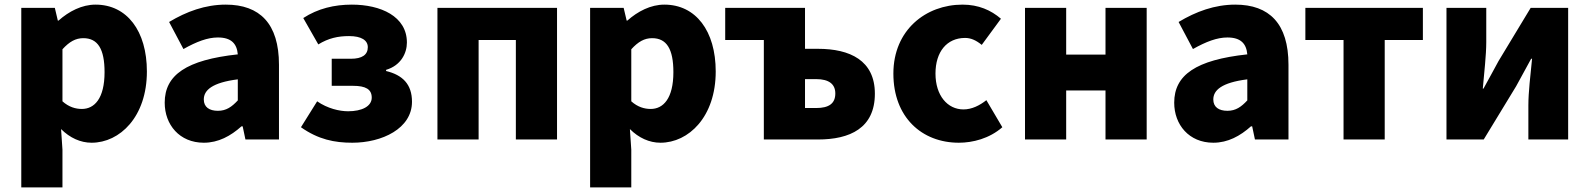

<svg xmlns="http://www.w3.org/2000/svg" viewBox="-20 -603 6871 830"><path d="M72 207H250V44L244 -45C282 -7 328 14 376 14C498 14 615 -98 615 -294C615 -469 529 -583 393 -583C334 -583 278 -554 233 -514H230L217 -569H72ZM334 -132C307 -132 278 -140 250 -165V-390C280 -423 307 -438 340 -438C403 -438 432 -391 432 -291C432 -177 388 -132 334 -132Z M861 14C924 14 977 -15 1024 -57H1029L1041 0H1186V-323C1186 -501 1103 -583 956 -583C867 -583 786 -553 711 -508L773 -391C830 -423 877 -441 922 -441C980 -441 1004 -414 1008 -368C786 -344 692 -279 692 -159C692 -64 756 14 861 14ZM922 -124C885 -124 861 -140 861 -173C861 -213 897 -246 1008 -260V-169C982 -141 958 -124 922 -124Z M1503 14C1631 14 1761 -47 1761 -163C1761 -239 1720 -279 1649 -296V-301C1713 -320 1739 -373 1739 -419C1739 -533 1625 -583 1501 -583C1425 -583 1354 -566 1291 -525L1356 -411C1400 -438 1441 -447 1489 -447C1542 -447 1570 -429 1570 -399C1570 -366 1545 -349 1497 -349H1414V-232H1506C1561 -232 1587 -217 1587 -181C1587 -143 1544 -122 1485 -122C1447 -122 1396 -134 1351 -165L1281 -53C1356 0 1426 14 1503 14Z M1871 0H2049V-430H2210V0H2388V-569H1871Z M2531 207H2709V44L2703 -45C2741 -7 2787 14 2835 14C2957 14 3074 -98 3074 -294C3074 -469 2988 -583 2852 -583C2793 -583 2737 -554 2692 -514H2689L2676 -569H2531ZM2793 -132C2766 -132 2737 -140 2709 -165V-390C2739 -423 2766 -438 2799 -438C2862 -438 2891 -391 2891 -291C2891 -177 2847 -132 2793 -132Z M3282 0H3516C3654 0 3762 -49 3762 -198C3762 -342 3654 -392 3516 -392H3460V-569H3115V-430H3282ZM3460 -136V-261H3508C3564 -261 3591 -239 3591 -199C3591 -156 3564 -136 3508 -136Z M4125 14C4185 14 4257 -4 4313 -53L4244 -170C4215 -147 4181 -130 4145 -130C4076 -130 4024 -190 4024 -285C4024 -379 4073 -439 4152 -439C4176 -439 4198 -430 4224 -409L4307 -522C4264 -559 4210 -583 4141 -583C3982 -583 3842 -473 3842 -285C3842 -96 3965 14 4125 14Z M4411 0H4589V-212H4759V0H4937V-569H4759V-367H4589V-569H4411Z M5225 14C5288 14 5341 -15 5388 -57H5393L5405 0H5550V-323C5550 -501 5467 -583 5320 -583C5231 -583 5150 -553 5075 -508L5137 -391C5194 -423 5241 -441 5286 -441C5344 -441 5368 -414 5372 -368C5150 -344 5056 -279 5056 -159C5056 -64 5120 14 5225 14ZM5286 -124C5249 -124 5225 -140 5225 -173C5225 -213 5261 -246 5372 -260V-169C5346 -141 5322 -124 5286 -124Z M5788 0H5966V-430H6131V-569H5623V-430H5788Z M6233 0H6394L6534 -230C6552 -262 6580 -315 6599 -349H6603C6596 -279 6587 -204 6587 -148V0H6759V-569H6597L6458 -339C6441 -306 6411 -254 6393 -220H6390C6396 -289 6405 -365 6405 -421V-569H6233Z"/></svg>

Font: Noto Sans JP Black
Style: Regular
Weight: 900
Designer: Ryoko NISHIZUKA  (kana, bopomofo & ideographs); Paul D. Hunt (Latin, Greek & Cyrillic); Sandoll Communications , Soo-you
Foundry: Adobe
Version: Version 2.002;hotconv 1.0.116;makeotfexe 2.5.65601